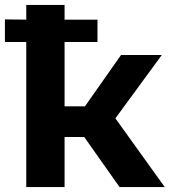

<svg xmlns="http://www.w3.org/2000/svg" viewBox="-33 -762 693 782"><path d="M313 -329 460 -538H626L437 -280L638 0H454L310 -204H230V0H74V-591H-13V-683L74 -682V-742H230V-682H364V-591H230V-329Z"/></svg>

Font: Montserrat Z
Style: Bold
Weight: 700
Designer: Julieta Ulanovsky
Foundry: Julieta Ulanovsky
Version: Version 8.000